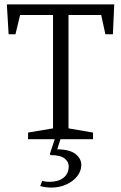

<svg xmlns="http://www.w3.org/2000/svg" viewBox="-20 -630 548 869"><path d="M107 0V-30L220 -49V-562H71L50 -475H19L11 -610H497L491 -475H457L438 -562H290V-49L401 -30V0ZM213 219Q201 219 188 217.5Q175 216 162 212L171 189Q180 191 188 192Q196 193 203 193Q244 193 267.5 174.5Q291 156 291 122Q291 102 272 87Q253 72 208 72L206 66L230 -7H256L239 46Q295 46 321.5 67Q348 88 348 116Q348 144 329.5 167.5Q311 191 280 205Q249 219 213 219Z"/></svg>

Font: Manuale Light
Style: Regular
Weight: 300
Designer: Eduardo Tunni / Pablo Cosgaya
Foundry: Eduardo Tunni / Pablo Cosgaya
Version: Version 1.002